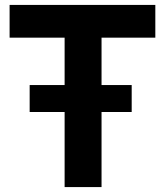

<svg xmlns="http://www.w3.org/2000/svg" viewBox="-20 -760 670 780"><path d="M515 -305H392.5V0H242.5V-305H100.5V-414.5H242.5V-607H19V-740H611V-607H392.5V-414.5H515Z"/></svg>

Font: 1883 Sans
Style: Bold
Weight: 700
Designer: 1883 Sans project is a fork of Public Sans.
Version: Version 1.009